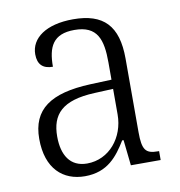

<svg xmlns="http://www.w3.org/2000/svg" viewBox="-67 -606 636 679"><g transform="rotate(-10 250.5 -267.0)"><path d="M185 10C267 10 304 -40 336 -92H341L351 0H458V-32H454C410 -32 398 -46 398 -111V-375C398 -493 348 -544 239 -544C142 -544 86 -503 86 -445C86 -408 105 -391 140 -391C140 -462 160 -506 237 -506C320 -506 336 -454 336 -372V-310L259 -307C116 -301 48 -254 48 -148C48 -40 107 10 185 10ZM200 -33C139 -33 112 -79 112 -145C112 -224 151 -269 269 -274L336 -277V-185C336 -103 280 -33 200 -33Z"/></g></svg>

Font: Noto Serif Khmer SemiCondensed Light
Style: Regular
Weight: 300
Width: 4
Designer: Danh Hong and the Monotype Design Team
Foundry: Monotype Imaging Inc.
Version: Version 2.004